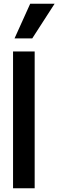

<svg xmlns="http://www.w3.org/2000/svg" viewBox="-20 -1010 313 1030"><path d="M50 -734H166V0H50ZM142 -990H273L153 -804H58Z"/></svg>

Font: Niramit SemiBold
Style: Regular
Weight: 600
Designer: Katatrad Aksorn Co.,Ltd.
Foundry: Cadson Demak Co.,Ltd.
Version: Version 1.001; ttfautohint (v1.6)